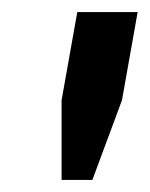

<svg xmlns="http://www.w3.org/2000/svg" viewBox="-20 -706 248 318"><path d="M82 -408V-540L108 -686H208L182 -540L133 -408Z"/></svg>

Font: Archivo VF Beta
Style: Italic
Weight: 400
Italic angle: -10°
Designer: Hector Gatti
Foundry: Omnibus-Type
Version: Version 1.002